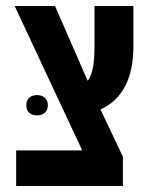

<svg xmlns="http://www.w3.org/2000/svg" viewBox="-20 -622 490 642"><path d="M34 0H391V-98L316 -256C390 -289 426 -362 426 -466V-602H296V-472C296 -413 291 -375 273 -352L164 -602H29L255 -119H34ZM68 -270C68 -247 83 -236 104 -236C124 -236 140 -248 140 -270C140 -293 124 -304 104 -304C83 -304 68 -293 68 -270Z"/></svg>

Font: Noto Sans Hebrew ExtraCondensed
Style: Bold
Weight: 700
Width: 2
Designer: Monotype Design Team
Foundry: Monotype Imaging Inc.
Version: Version 2.004